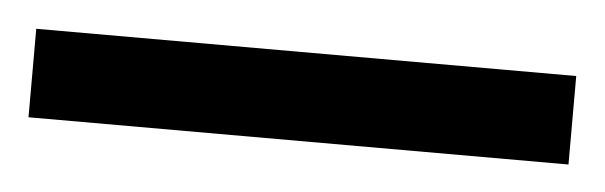

<svg xmlns="http://www.w3.org/2000/svg" viewBox="-26 50 463 147"><g transform="rotate(5 205.5 124.0)"><path d="M413 158H-2V90H413Z"/></g></svg>

Font: Noto Sans Sundanese
Style: Regular
Weight: 400
Designer: Monotype Design Team (Regular), Sérgio L. Martins (other weights)
Foundry: Monotype Imaging Inc.
Version: Version 2.003